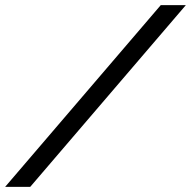

<svg xmlns="http://www.w3.org/2000/svg" viewBox="-46 -730 746 750"><path d="M680 -710 72 0H-26L582 -710Z"/></svg>

Font: Raleway Medium
Style: Italic
Weight: 500
Italic angle: -12°
Designer: Matt McInerney, Pablo Impallari, Rodrigo Fuenzalida
Foundry: Matt McInerney, Pablo Impallari, Rodrigo Fuenzalida
Version: Version 4.026